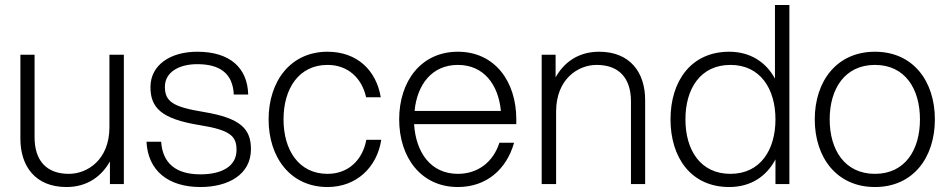

<svg xmlns="http://www.w3.org/2000/svg" viewBox="-20 -740 3819 772"><path d="M119 -188V-520H62V-182C62 -72 122 12 247 12C332 12 389 -32 422 -91V0H478V-520H420V-229C420 -97 331 -41 257 -41C167 -41 119 -94 119 -188Z M786 12C896 12 989 -37 989 -140C989 -221 949 -265 798 -290C675 -310 643 -332 643 -391C643 -450 700 -482 773 -482C864 -482 916 -445 920 -360H978C975 -468 904 -532 773 -532C664 -532 585 -478 585 -390C585 -307 628 -262 782 -237C909 -217 931 -191 931 -137C931 -70 870 -39 786 -39C689 -39 634 -82 628 -170H569C575 -53 657 12 786 12Z M1297 12C1413 12 1496 -67 1513 -178H1453C1438 -97 1381 -41 1297 -41C1181 -41 1120 -137 1120 -260C1120 -383 1181 -479 1297 -479C1379 -479 1435 -426 1452 -349H1511C1493 -457 1416 -532 1297 -532C1148 -532 1060 -413 1060 -260C1060 -107 1148 12 1297 12Z M1821 12C1937 12 2017 -60 2047 -166H1988C1964 -91 1904 -41 1821 -41C1712 -41 1652 -127 1645 -241H2056V-260C2056 -413 1969 -532 1821 -532C1673 -532 1585 -413 1585 -260C1585 -107 1673 12 1821 12ZM1647 -294C1657 -400 1717 -479 1821 -479C1925 -479 1984 -400 1994 -294Z M2517 -332V0H2574V-338C2574 -448 2514 -532 2389 -532C2304 -532 2247 -488 2214 -429V-520H2158V0H2216V-291C2216 -423 2305 -479 2379 -479C2469 -479 2517 -426 2517 -332Z M3154 0V-720H3096V-424C3060 -490 2997 -532 2912 -532C2758 -532 2676 -413 2676 -260C2676 -107 2758 12 2912 12C2999 12 3062 -31 3098 -99V0ZM2736 -260C2736 -383 2796 -479 2917 -479C3037 -479 3098 -383 3098 -260C3098 -137 3037 -41 2917 -41C2796 -41 2736 -137 2736 -260Z M3498 12C3652 12 3739 -107 3739 -260C3739 -413 3652 -532 3498 -532C3344 -532 3256 -413 3256 -260C3256 -107 3344 12 3498 12ZM3316 -260C3316 -383 3377 -479 3498 -479C3619 -479 3679 -383 3679 -260C3679 -137 3619 -41 3498 -41C3377 -41 3316 -137 3316 -260Z"/></svg>

Font: Aspekta 250
Style: Regular
Weight: 250
Designer: Ivo Dolenc
Version: Version 2.000